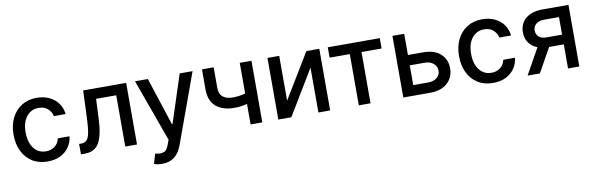

<svg xmlns="http://www.w3.org/2000/svg" viewBox="-50 -1011 5179 1674"><g transform="rotate(-10 2539.0 -174.5)"><path d="M301.1 11Q221.9 11 165 -25Q108 -61.1 77.4 -124.6Q46.9 -188.2 46.9 -270.2Q46.9 -353.7 78.1 -417.3Q109.4 -480.8 166.4 -516.7Q223.4 -552.6 300.1 -552.6Q362.2 -552.6 410.9 -529.7Q459.5 -506.7 489.5 -465.6Q519.5 -424.4 525.2 -369.3H421.9Q413.4 -407.7 383 -435.4Q352.6 -463.1 301.8 -463.1Q235.4 -463.1 194.8 -411.8Q154.1 -360.4 154.1 -272.7Q154.1 -183.6 194.2 -131.2Q234.4 -78.8 301.8 -78.8Q347.3 -78.8 379.6 -103.7Q411.9 -128.6 421.9 -172.6H525.2Q519.5 -119.7 490.8 -78.1Q462 -36.6 413.9 -12.8Q365.8 11 301.1 11Z M1092.3 0H988.3V-453.8H810L801.5 -268.5Q795.1 -133.2 757.3 -66.6Q719.5 0 630.3 0H596.2L595.9 -92H615.4Q646 -92 663.5 -109.9Q681.1 -127.8 690 -173.8Q698.9 -219.8 702.1 -304L711.6 -545.5H1092.3Z M1280.9 204.5Q1257.1 204.5 1237.6 200.8Q1218 197.1 1208.5 192.8L1234 105.8Q1257.5 112.2 1277 112.2Q1293.7 112.2 1315.3 104.9Q1337 97.7 1357.2 43.3L1370.4 7.1L1170.8 -545.5H1284.4L1422.6 -122.2H1428.3L1566.4 -545.5H1680.4L1455.6 72.8Q1431.8 137.1 1389.2 170.8Q1346.6 204.5 1280.9 204.5Z M2201.7 0H2098V-181.5Q2072.1 -174.7 2043.7 -170.8Q2015.3 -166.9 1984.4 -166.9Q1883.2 -166.9 1823.5 -216.4Q1763.8 -266 1763.8 -368.3V-546.5H1867.2V-368.3Q1867.2 -310.4 1898.6 -284.4Q1930 -258.5 1984.4 -258.5Q2015.6 -258.5 2043.3 -262.4Q2071 -266.3 2098 -273.8V-545.5H2201.7Z M2802.2 0H2698.2V-397L2458.8 0H2343.4V-545.5H2447.4V-148.8L2687.9 -545.5H2802.2Z M3159.8 0H3056.1V-453.8H2877.5V-545.5H3337.7V-453.8H3159.8Z M3688.2 0H3449.9V-545.5H3554V-358H3688.2Q3788.4 -358 3842.3 -308.2Q3896.3 -258.5 3896.3 -180Q3896.3 -128.9 3872.2 -88.1Q3848 -47.2 3801.5 -23.6Q3755 0 3688.2 0ZM3688.2 -91.6Q3734 -91.6 3763.5 -115.6Q3793 -139.6 3793 -176.8Q3793 -216.3 3763.5 -241.3Q3734 -266.3 3688.2 -266.3H3554V-91.6Z M4245 11Q4165.8 11 4108.8 -25Q4051.8 -61.1 4021.3 -124.6Q3990.8 -188.2 3990.8 -270.2Q3990.8 -353.7 4022 -417.3Q4053.3 -480.8 4110.3 -516.7Q4167.3 -552.6 4244 -552.6Q4306.1 -552.6 4354.8 -529.7Q4403.4 -506.7 4433.4 -465.6Q4463.4 -424.4 4469.1 -369.3H4365.8Q4357.2 -407.7 4326.9 -435.4Q4296.5 -463.1 4245.7 -463.1Q4179.3 -463.1 4138.7 -411.8Q4098 -360.4 4098 -272.7Q4098 -183.6 4138.1 -131.2Q4178.3 -78.8 4245.7 -78.8Q4291.2 -78.8 4323.5 -103.7Q4355.8 -128.6 4365.8 -172.6H4469.1Q4463.4 -119.7 4434.7 -78.1Q4405.9 -36.6 4357.8 -12.8Q4309.7 11 4245 11Z M5008.2 0H4908.4V-213.4H4778.1L4659.1 0H4550.4L4677.9 -228.7Q4629.3 -247.2 4602.3 -285.7Q4575.3 -324.2 4575.3 -377.8Q4575.3 -454.9 4629.4 -500.2Q4683.6 -545.5 4777.7 -545.5H5008.2ZM4908.4 -299.4V-454.9H4777.7Q4731.2 -454.9 4705.3 -433.4Q4679.3 -411.9 4679.3 -377.5V-375.4Q4679.3 -341.3 4703.3 -320.3Q4727.3 -299.4 4770.6 -299.4Z"/></g></svg>

Font: Linik Sans Medium
Style: Regular
Weight: 500
Designer: Rasmus Andersson (font), Cristiano Sobral (main changes)
Foundry: rsms
Version: Version 3.018;June 1, 2022;FontCreator 14.0.0.2814 64-bit; t